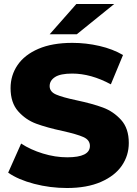

<svg xmlns="http://www.w3.org/2000/svg" viewBox="-20 -929 687 963"><path d="M21 -63 86 -209Q133 -178 195 -159Q257 -140 317 -140Q431 -140 431 -197Q431 -227 398.5 -241.5Q366 -256 294 -272Q215 -289 162 -308.5Q109 -328 71 -371Q33 -414 33 -487Q33 -551 68 -602.5Q103 -654 172.5 -684Q242 -714 343 -714Q412 -714 479 -698.5Q546 -683 597 -653L536 -506Q436 -560 342 -560Q283 -560 256 -542.5Q229 -525 229 -497Q229 -469 261 -455Q293 -441 364 -426Q444 -409 496.5 -389.5Q549 -370 587.5 -327.5Q626 -285 626 -212Q626 -149 591 -98Q556 -47 486 -16.5Q416 14 316 14Q231 14 151 -7Q71 -28 21 -63ZM363 -909H553L365 -757H229Z"/></svg>

Font: Montserrat Alternates ExtraBold
Style: Regular
Weight: 800
Designer: Julieta Ulanovsky
Foundry: Julieta Ulanovsky
Version: Version 7.200